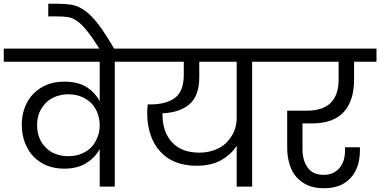

<svg xmlns="http://www.w3.org/2000/svg" viewBox="-47 -1001 2040 1030"><path d="M318.8 -163.1Q362.3 -163.1 395 -178.2Q427.7 -193.4 448.2 -216.8Q467.3 -240.2 478 -270Q487.8 -297.4 487.8 -328.1V-329.1Q487.8 -360.4 478 -389.2Q467.8 -418.5 448.2 -441.9Q426.3 -465.3 395 -480Q362.3 -495.1 318.8 -495.1Q286.6 -495.1 253.9 -483.9Q224.6 -473.1 201.2 -451.2Q177.7 -427.7 165 -398.9Q151.9 -367.2 151.9 -330.1Q151.9 -291 165 -259.8Q175.8 -231 200.2 -208Q224.1 -184.1 252.9 -174.8Q283.2 -163.1 318.8 -163.1ZM-26.9 -669.9V-740.2H701.2V-669.9H568.8V0H487.8V-201.2Q461.9 -154.3 416 -126Q368.2 -96.2 297.9 -96.2Q246.1 -96.2 205.1 -112.8Q162.6 -129.9 132.8 -161.1Q104.5 -189.5 86.9 -234.9Q69.8 -278.8 69.8 -333Q69.8 -382.8 86.9 -426.8Q103.5 -468.8 133.8 -500Q163.6 -529.8 206.1 -546.9Q246.1 -563 297.9 -563Q370.6 -563 417 -534.2Q463.9 -503.9 487.8 -458V-669.9Z M488.8 -735.8Q448.7 -799.3 421.9 -833Q393.1 -869.1 369.6 -886.2Q343.3 -905.3 317.9 -909.2Q293.9 -913.1 253.9 -913.1H211.9V-981H252.9Q301.8 -981 338.9 -975.1Q376.5 -967.8 409.7 -942.9Q445.3 -916.5 481 -870.1Q520.5 -817.4 567.9 -735.8Z M1023.9 -182.1Q1064.5 -182.1 1103 -195.8Q1140.1 -209.5 1166 -233.9Q1190.9 -258.8 1208 -293.9Q1222.7 -328.1 1222.7 -370.1V-669.9H1022V-586.9Q1022 -490.2 971.7 -443.8Q919.9 -397.5 824.7 -393.1V-386.2Q824.7 -292 877 -236.8Q927.2 -182.1 1023.9 -182.1ZM647 -669.9V-740.2H1438V-669.9H1305.7V0H1222.7V-219.2Q1195.3 -174.3 1141.6 -143.1Q1087.9 -111.8 1006.8 -111.8Q944.3 -111.8 894 -131.8Q845.2 -151.4 812 -189Q776.9 -227.1 760.7 -277.8Q742.7 -330.1 742.7 -394Q742.7 -417 745.6 -440.9H759.8Q844.2 -440.9 891.6 -476.1Q939 -511.2 939 -601.1V-669.9Z M1972.7 -669.9H1852.5V-574.2Q1852.5 -461.4 1797.9 -400.9Q1741.7 -338.9 1626.5 -338.9H1575.7V-202.1Q1575.7 -139.6 1603.5 -102.1Q1630.9 -63 1689.5 -63Q1743.2 -63 1773.4 -99.1Q1803.7 -133.8 1803.7 -191.9V-210.9H1883.8V-193.8Q1883.8 -100.6 1833.5 -45.9Q1783.2 8.8 1691.4 8.8Q1639.2 8.8 1604.5 -6.8Q1567.9 -23.4 1542.5 -51.8Q1518.1 -79.1 1505.9 -121.1Q1493.7 -161.6 1493.7 -207V-407.2H1598.6Q1769.5 -407.2 1769.5 -574.2V-669.9H1383.8V-740.2H1972.7Z"/></svg>

Font: PoppinsZ
Style: Regular
Weight: 400
Designer: Ninad Kale (Devanagari), Jonny Pinhorn (Latin)
Foundry: Indian Type Foundry
Version: Version 3.002;FEAKit 1.0